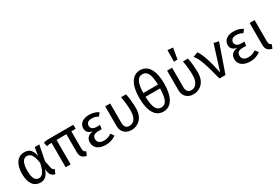

<svg xmlns="http://www.w3.org/2000/svg" viewBox="76 -1930 4449 3065"><g transform="rotate(-30 2300.5 -397.0)"><path d="M263 -466C327 -466 369 -424 396 -267C363 -94 307 -61 259 -61C191 -61 155 -122 155 -259C155 -394 194 -466 263 -466ZM258 -539C125 -539 57 -422 57 -259C57 -78 129 12 249 12C339 12 386 -55 413 -138L422 -82C431 -25 472 6 516 13L548 -63C518 -74 507 -89 502 -116L476 -250L531 -527H447L421 -376C400 -497 345 -539 258 -539Z M1158 -452V-527H715C666 -527 644 -525 608 -512L624 -440C657 -449 670 -451 713 -451V0H805V-451L987 -452V-129C987 -45 1014 -8 1096 12L1125 -57C1092 -72 1079 -88 1079 -140V-452Z M1451 -539C1339 -539 1266 -484 1266 -395C1266 -331 1306 -295 1377 -281C1298 -271 1245 -233 1245 -147C1245 -45 1329 12 1452 12C1525 12 1592 -11 1641 -50L1598 -108C1556 -79 1513 -62 1457 -62C1384 -62 1344 -99 1344 -151C1344 -213 1375 -239 1459 -239H1515L1526 -311H1465C1401 -311 1361 -341 1361 -388C1361 -439 1396 -467 1460 -467C1509 -467 1542 -456 1578 -435L1622 -490C1577 -521 1525 -539 1451 -539Z M2131 -527H2038C2057 -428 2064 -338 2064 -263C2064 -106 1988 -62 1929 -62C1871 -62 1838 -97 1838 -171V-527H1746V-163C1746 -48 1827 12 1925 12C2037 12 2157 -66 2157 -255C2157 -358 2147 -440 2131 -527Z M2514 -63C2428 -63 2385 -135 2380 -337H2648C2643 -137 2604 -63 2514 -63ZM2515 -675C2602 -675 2644 -598 2649 -407H2379C2384 -598 2427 -675 2515 -675ZM2515 -750C2365 -750 2284 -605 2284 -371C2284 -126 2364 12 2514 12C2663 12 2744 -131 2744 -372C2744 -610 2665 -750 2515 -750Z M3272 -527H3179C3198 -428 3205 -338 3205 -263C3205 -106 3129 -62 3070 -62C3012 -62 2979 -97 2979 -171V-527H2887V-163C2887 -48 2968 12 3066 12C3178 12 3298 -66 3298 -255C3298 -358 3288 -440 3272 -527ZM3056 -807 3053 -596H3119L3154 -799Z M3451 -538 3363 -505C3432 -428 3479 -271 3548 0H3659L3840 -519L3750 -538L3606 -78C3553 -331 3501 -473 3451 -538Z M4113 -539C4001 -539 3928 -484 3928 -395C3928 -331 3968 -295 4039 -281C3960 -271 3907 -233 3907 -147C3907 -45 3991 12 4114 12C4187 12 4254 -11 4303 -50L4260 -108C4218 -79 4175 -62 4119 -62C4046 -62 4006 -99 4006 -151C4006 -213 4037 -239 4121 -239H4177L4188 -311H4127C4063 -311 4023 -341 4023 -388C4023 -439 4058 -467 4122 -467C4171 -467 4204 -456 4240 -435L4284 -490C4239 -521 4187 -539 4113 -539Z M4500 -527H4408V-130C4408 -46 4438 -9 4517 12L4546 -57C4513 -72 4500 -89 4500 -141Z"/></g></svg>

Font: Fira Math
Style: Regular
Weight: 400
Designer: Xiangdong Zeng
Foundry: Xiangdong Zeng
Version: Version 0.3.4